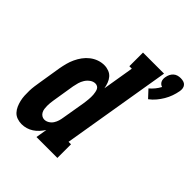

<svg xmlns="http://www.w3.org/2000/svg" viewBox="-219 -910 1045 1045"><g transform="rotate(45 304.0 -387.0)"><path d="M516 -575 476 -618Q490 -630 502 -644.5Q514 -659 523 -676Q515 -678 509 -683.5Q503 -689 500 -696Q497 -703 496.5 -711Q496 -719 498 -728Q500 -739 505 -749.5Q510 -760 519 -768Q528 -776 539 -779Q550 -782 561 -782Q572 -782 582.5 -779Q593 -776 599.5 -768Q606 -760 607.5 -749.5Q609 -739 607 -728Q603 -706 595.5 -685Q588 -664 576.5 -644.5Q565 -625 550 -607Q535 -589 516 -575ZM125 8Q107 8 90 2Q73 -4 61.5 -16.5Q50 -29 43 -45Q36 -61 32 -78Q28 -95 27 -113.5Q26 -132 26.5 -150.5Q27 -169 29.5 -187Q32 -205 35 -223L56 -353Q60 -375 65.5 -396Q71 -417 80.5 -437.5Q90 -458 103.5 -476.5Q117 -495 135 -509Q153 -523 174 -530.5Q195 -538 217 -538Q235 -538 252 -531.5Q269 -525 280 -512Q291 -499 297 -482.5Q303 -466 306 -449L336 -630H317V-735H479L374 -105H393V0H232L243 -65Q233 -50 220.5 -36Q208 -22 192.5 -12Q177 -2 160 3Q143 8 125 8ZM195 -97Q209 -97 222 -105Q235 -113 243 -125.5Q251 -138 255 -151.5Q259 -165 261 -179L283 -309Q284 -318 285.5 -327.5Q287 -337 287.5 -346Q288 -355 288.5 -364Q289 -373 288 -382Q287 -391 285.5 -399.5Q284 -408 280.5 -416Q277 -424 269.5 -428.5Q262 -433 253 -433Q237 -433 222.5 -422.5Q208 -412 199 -397.5Q190 -383 185.5 -367.5Q181 -352 178 -336L157 -206Q155 -195 154 -183.5Q153 -172 153 -161Q153 -150 154.5 -139Q156 -128 161 -118.5Q166 -109 175 -103Q184 -97 195 -97Z"/></g></svg>

Font: Iosevka Curly Slab XBdObl
Style: Regular
Weight: 800
Italic angle: -9°
Monospace: yes
Designer: Belleve Invis
Foundry: Belleve Invis
Version: Version 11.1.0; ttfautohint (v1.8.3)